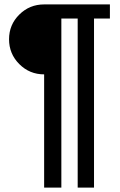

<svg xmlns="http://www.w3.org/2000/svg" viewBox="-20 -688 546 870"><path d="M478 -604H406V162H332V-604H258V162H180V-351Q114 -351 67.5 -397.5Q21 -444 21 -510Q21 -576 67.5 -622Q114 -668 180 -668H478Z"/></svg>

Font: Rambla
Style: Bold
Weight: 700
Designer: Martin Sommaruga
Foundry: Martin Sommaruga
Version: Version 1.001